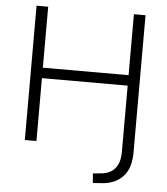

<svg xmlns="http://www.w3.org/2000/svg" viewBox="-59 -758 875 1004"><g transform="rotate(5 378.0 -256.0)"><path d="M466 193 462 143 504 139Q552 135 577.5 104.5Q603 74 603 19V-330H153V0H92V-705H153V-385H603V-705H664V14Q664 55 654.5 86.5Q645 118 625 140Q605 162 576.5 175Q548 188 509 190Z"/></g></svg>

Font: Nunito Sans 12pt Light
Style: Regular
Weight: 300
Designer: Vernon Adams
Foundry: Vernon Adams
Version: Version 3.101;gftools[0.9.27]